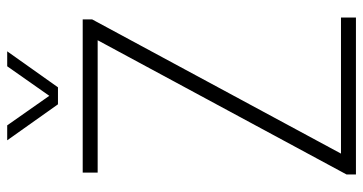

<svg xmlns="http://www.w3.org/2000/svg" viewBox="-252 -732 984 520"><g transform="rotate(-90 240.0 -472.0)"><path d="M27.5 0V-25.5L391 -699.5H32.5V-740H447.5V-714.5L84 -40.5H452.5V0ZM217.5 -807 120 -944.5H160.5L240.5 -830.5L320.5 -944.5H361L263.5 -807Z"/></g></svg>

Font: Encode Sans Cnd XLt
Style: Regular
Weight: 200
Width: 3
Designer: Multiple Designers
Foundry: Impallari Type
Version: Version 3.002; ttfautohint (v1.8.3) -l 8 -r 50 -G 200 -x 14 